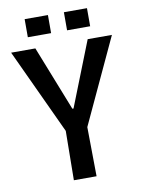

<svg xmlns="http://www.w3.org/2000/svg" viewBox="-93 -919 726 983"><g transform="rotate(-10 269.5 -428.0)"><path d="M210 0 213 -256 7 -699H133L266 -362H272L405 -699H531L325 -256L328 0ZM105 -762V-856H226V-762ZM309 -762V-856H429V-762Z"/></g></svg>

Font: Ruda
Style: Bold
Weight: 700
Designer: Mariela Monsalve and Angelina Sanchez
Foundry: Mariela Monsalve and Angelina Sanchez
Version: Version 2.000